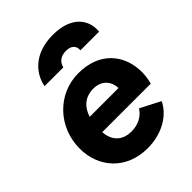

<svg xmlns="http://www.w3.org/2000/svg" viewBox="-229 -934 1071 1071"><g transform="rotate(-45 306.0 -399.0)"><path d="M304 12C414 12 506 -39 545 -119L427 -180C404 -143 362 -118 307 -118C236 -118 193 -159 188 -231H571C578 -260 582 -285 582 -310C582 -451 492 -558 326 -558C161 -558 34 -422 34 -255C34 -106 137 12 304 12ZM142 -640H290C298 -675 325 -695 365 -695C406 -695 427 -675 425 -640H572C581 -726 525 -810 376 -810C226 -810 156 -720 142 -640ZM199 -341C217 -398 256 -438 325 -438C386 -438 425 -398 426 -341Z"/></g></svg>

Font: Mluvka ExtraBold
Style: Italic
Weight: 800
Italic angle: -8°
Designer: Modified by Jiří Krblich, Original typeface by Gumpita Rahayu
Foundry: Gumpita Rahayu & Jiří Krblich
Version: Version 2.000;Glyphs 3.1.1 (3134)